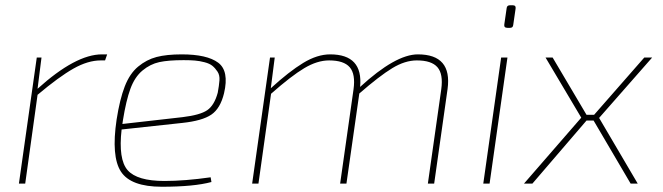

<svg xmlns="http://www.w3.org/2000/svg" viewBox="-20 -699 2523 731"><path d="M388 -492 380 -469H364Q315 -469 260 -438Q205 -407 123 -338L76 0H52L120 -480H138L123 -361Q268 -492 368 -492Z M782 -24 785 -6Q718 12 596 12Q478 12 440.5 -45.5Q403 -103 424 -244Q436 -321 455 -370Q474 -419 506 -445.5Q538 -472 576 -482Q614 -492 672 -492Q768 -492 810.5 -460.5Q853 -429 833 -344Q819 -286 784.5 -262.5Q750 -239 674 -231L443 -206Q430 -92 466 -51Q502 -10 606 -10Q684 -10 782 -24ZM446 -227 675 -253Q742 -261 769 -279.5Q796 -298 809 -346Q814 -373 815.5 -393Q817 -413 808 -426.5Q799 -440 788.5 -448.5Q778 -457 759 -462Q740 -467 722 -468.5Q704 -470 679 -470Q621 -470 586.5 -462.5Q552 -455 522.5 -430.5Q493 -406 476.5 -361Q460 -316 448 -241Z M1026 -480 1011 -363Q1081 -427 1134.5 -459.5Q1188 -492 1237 -492Q1363 -492 1351 -368Q1486 -492 1571 -492Q1702 -492 1684 -360L1633 0H1609L1660 -359Q1668 -417 1645.5 -443Q1623 -469 1567 -469Q1522 -469 1473.5 -439.5Q1425 -410 1348 -343L1299 0H1275L1326 -359Q1334 -417 1311.5 -443Q1289 -469 1233 -469Q1188 -469 1138.5 -439.5Q1089 -410 1012 -342L964 0H940L1008 -480Z M1922 -679H1932Q1945 -679 1943 -666L1934 -604Q1933 -593 1922 -593H1912Q1898 -593 1900 -606L1909 -668Q1910 -679 1922 -679ZM1844 0H1820L1888 -480H1912Z M2261 -250 2408 0H2381L2240 -240H2213L2007 0H1975L2193 -251L2057 -480H2084L2213 -262H2242L2433 -480H2463Z"/></svg>

Font: Exo 2.0 Thin
Style: Italic
Weight: 250
Italic angle: -8°
Designer: Natanael Gama
Version: Version 1.001;PS 001.001;hotconv 1.0.70;makeotf.lib2.5.58329